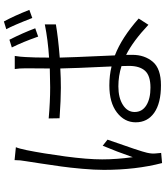

<svg xmlns="http://www.w3.org/2000/svg" viewBox="49 -886 878 1017"><g transform="rotate(-90 488.5 -377.0)"><path d="M370.1 -558.6Q459 -550.8 534.2 -550.8Q568.4 -550.8 634.8 -552.7Q634.8 -650.4 635.7 -679.7Q635.7 -714.8 631.8 -738.3H701.2Q696.3 -707 695.3 -680.7Q692.4 -636.7 692.4 -556.6Q785.2 -562.5 868.2 -579.1V-520.5Q801.8 -508.8 692.4 -500Q692.4 -466.8 704.1 -208Q797.9 -171.9 899.4 -82L866.2 -30.3Q780.3 -111.3 707 -148.4V-115.2Q707 -50.8 670.4 -7.3Q633.8 36.1 545.9 36.1Q451.2 36.1 400.4 0.5Q349.6 -35.2 349.6 -97.7Q349.6 -157.2 401.9 -197.3Q454.1 -237.3 544.9 -237.3Q598.6 -237.3 645.5 -225.6Q635.7 -432.6 634.8 -497.1Q584 -494.1 532.2 -494.1Q470.7 -494.1 371.1 -501ZM97.7 -266.6Q97.7 -315.4 103.5 -381.3Q109.4 -447.3 115.7 -491.7Q122.1 -536.1 131.8 -602.1Q141.6 -668 143.6 -678.7Q149.4 -709 149.4 -739.3L217.8 -732.4Q210.9 -716.8 202.1 -674.8Q184.6 -587.9 168.9 -470.7Q153.3 -353.5 153.3 -275.4Q153.3 -199.2 165 -113.3Q194.3 -198.2 225.6 -272.5L257.8 -247.1Q195.3 -70.3 188.5 -38.1Q182.6 -12.7 184.6 5.9L187.5 37.1L133.8 42Q97.7 -96.7 97.7 -266.6ZM404.3 -103.5Q404.3 -63.5 439.5 -41.5Q474.6 -19.5 533.2 -19.5Q596.7 -19.5 622.6 -48.3Q648.4 -77.1 648.4 -132.8Q648.4 -157.2 647.5 -172.9Q595.7 -189.5 540 -189.5Q479.5 -189.5 441.9 -165.5Q404.3 -141.6 404.3 -103.5ZM746.1 -753.9 787.1 -766.6Q823.2 -695.3 847.7 -629.9L803.7 -614.3Q775.4 -695.3 746.1 -753.9ZM842.8 -783.2 883.8 -795.9Q913.1 -742.2 945.3 -661.1L902.3 -645.5Q862.3 -748 842.8 -783.2Z"/></g></svg>

Font: Min Sans Light
Style: Regular
Weight: 300
Designer: Jinseong-Kim, NotoSansCJK, Nunito
Foundry: Jinseong-Kim
Version: Version 1.400;Glyphs 3.1.2 (3151)